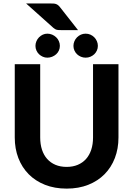

<svg xmlns="http://www.w3.org/2000/svg" viewBox="-20 -1104 786 1132"><path d="M373 -120Q409.5 -120 438.5 -132.2Q467.5 -144.5 487.5 -167Q507.5 -189.5 518 -221.5Q528.5 -253.5 528.5 -293.5V-725.5H678.5V-293.5Q678.5 -227.5 657.2 -172.2Q636 -117 596.5 -77Q557 -37 500.5 -14.5Q444 8 373 8Q302 8 245.2 -14.5Q188.5 -37 149 -77Q109.5 -117 88.2 -172.2Q67 -227.5 67 -293.5V-725.5H217V-293.5Q217 -253.5 227.5 -221.5Q238 -189.5 258 -167Q278 -144.5 307 -132.2Q336 -120 373 -120ZM278 -1083.5Q288.5 -1083.5 296.2 -1083Q304 -1082.5 310.2 -1080.2Q316.5 -1078 322 -1073.8Q327.5 -1069.5 333.5 -1062L440 -926.5H340Q332 -926.5 326 -926.8Q320 -927 315 -928.2Q310 -929.5 305.2 -932.2Q300.5 -935 295 -939.5L134 -1083.5ZM333 -833.5Q333 -819 327.2 -806.2Q321.5 -793.5 311.2 -784.2Q301 -775 287.5 -769.5Q274 -764 259 -764Q245 -764 232.5 -769.5Q220 -775 210.2 -784.2Q200.5 -793.5 194.8 -806.2Q189 -819 189 -833.5Q189 -848 194.8 -861.2Q200.5 -874.5 210.2 -884.2Q220 -894 232.5 -899.8Q245 -905.5 259 -905.5Q274 -905.5 287.5 -899.8Q301 -894 311.2 -884.2Q321.5 -874.5 327.2 -861.2Q333 -848 333 -833.5ZM557 -833.5Q557 -819 551.2 -806.2Q545.5 -793.5 535.8 -784.2Q526 -775 513 -769.5Q500 -764 485 -764Q470 -764 457 -769.5Q444 -775 434.2 -784.2Q424.5 -793.5 418.8 -806.2Q413 -819 413 -833.5Q413 -848 418.8 -861.2Q424.5 -874.5 434.2 -884.2Q444 -894 457 -899.8Q470 -905.5 485 -905.5Q500 -905.5 513 -899.8Q526 -894 535.8 -884.2Q545.5 -874.5 551.2 -861.2Q557 -848 557 -833.5Z"/></svg>

Font: Lato 2
Style: Regular
Weight: 800
Designer: Lukasz Dziedzic with Adam Twardoch and Botio Nikoltchev
Foundry: tyPoland Lukasz Dziedzic
Version: Version 2.015; 2015-08-06; http://www.latofonts.com/